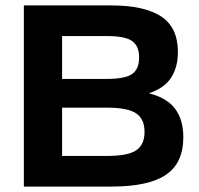

<svg xmlns="http://www.w3.org/2000/svg" viewBox="-20 -688 734 708"><path d="M656 -182Q656 -87 592 -43.5Q528 0 391 0H68V-668H391Q512 -668 574 -627.5Q636 -587 636 -496Q636 -440 611 -401.5Q586 -363 529 -344Q596 -327 626 -286.5Q656 -246 656 -182ZM513 -202Q513 -249 482 -270Q451 -291 374 -291H209V-113H374Q451 -113 482 -133.5Q513 -154 513 -202ZM493 -476Q493 -518 467.5 -536.5Q442 -555 374 -555H209V-397H374Q441 -397 467 -415Q493 -433 493 -476Z"/></svg>

Font: Celebes
Style: Bold
Weight: 700
Designer: Anugrah Pasau
Foundry: Lafontype
Version: Version 1.000; ttfautohint (v1.8.4)